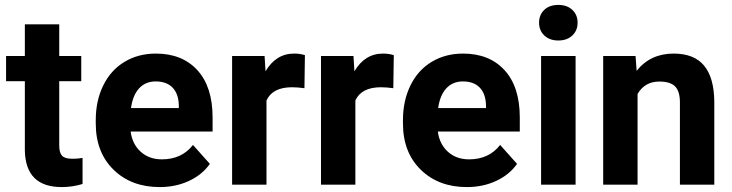

<svg xmlns="http://www.w3.org/2000/svg" viewBox="-20 -758 3004 788"><path d="M223.1 -658.2V-528.3H313.5V-424.8H223.1V-161.1Q223.1 -131.8 234.4 -119.1Q245.6 -106.4 277.3 -106.4Q300.8 -106.4 318.8 -109.9V-2.9Q277.3 9.8 233.4 9.8Q85 9.8 82 -140.1V-424.8H4.9V-528.3H82V-658.2Z M635.3 9.8Q519 9.8 446 -61.5Q373 -132.8 373 -251.5V-265.1Q373 -344.7 403.8 -407.5Q434.6 -470.2 491 -504.2Q547.4 -538.1 619.6 -538.1Q728 -538.1 790.3 -469.7Q852.5 -401.4 852.5 -275.9V-218.3H516.1Q522.9 -166.5 557.4 -135.3Q591.8 -104 644.5 -104Q726.1 -104 772 -163.1L841.3 -85.4Q809.6 -40.5 755.4 -15.4Q701.2 9.8 635.3 9.8ZM619.1 -423.8Q577.1 -423.8 551 -395.5Q524.9 -367.2 517.6 -314.5H713.9V-325.7Q712.9 -372.6 688.5 -398.2Q664.1 -423.8 619.1 -423.8Z M1229.5 -396Q1200.7 -399.9 1178.7 -399.9Q1098.6 -399.9 1073.7 -345.7V0H932.6V-528.3H1065.9L1069.8 -465.3Q1112.3 -538.1 1187.5 -538.1Q1210.9 -538.1 1231.4 -531.7Z M1594.2 -396Q1565.4 -399.9 1543.5 -399.9Q1463.4 -399.9 1438.5 -345.7V0H1297.4V-528.3H1430.7L1434.6 -465.3Q1477.1 -538.1 1552.2 -538.1Q1575.7 -538.1 1596.2 -531.7Z M1896 9.8Q1779.8 9.8 1706.8 -61.5Q1633.8 -132.8 1633.8 -251.5V-265.1Q1633.8 -344.7 1664.6 -407.5Q1695.3 -470.2 1751.7 -504.2Q1808.1 -538.1 1880.4 -538.1Q1988.8 -538.1 2051 -469.7Q2113.3 -401.4 2113.3 -275.9V-218.3H1776.9Q1783.7 -166.5 1818.1 -135.3Q1852.5 -104 1905.3 -104Q1986.8 -104 2032.7 -163.1L2102.1 -85.4Q2070.3 -40.5 2016.1 -15.4Q1961.9 9.8 1896 9.8ZM1879.9 -423.8Q1837.9 -423.8 1811.8 -395.5Q1785.6 -367.2 1778.3 -314.5H1974.6V-325.7Q1973.6 -372.6 1949.2 -398.2Q1924.8 -423.8 1879.9 -423.8Z M2342.3 0H2200.7V-528.3H2342.3ZM2192.4 -665Q2192.4 -696.8 2213.6 -717.3Q2234.9 -737.8 2271.5 -737.8Q2307.6 -737.8 2329.1 -717.3Q2350.6 -696.8 2350.6 -665Q2350.6 -632.8 2328.9 -612.3Q2307.1 -591.8 2271.5 -591.8Q2235.8 -591.8 2214.1 -612.3Q2192.4 -632.8 2192.4 -665Z M2588.4 -528.3 2592.8 -467.3Q2649.4 -538.1 2744.6 -538.1Q2828.6 -538.1 2869.6 -488.8Q2910.6 -439.5 2911.6 -341.3V0H2770.5V-337.9Q2770.5 -382.8 2751 -403.1Q2731.4 -423.3 2686 -423.3Q2626.5 -423.3 2596.7 -372.6V0H2455.6V-528.3Z"/></svg>

Font: Vazir
Style: Bold
Weight: 700
Designer: Saber Rastikerdar
Foundry: Saber Rastikerdar
Version: Version 30.0.0